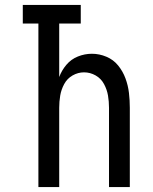

<svg xmlns="http://www.w3.org/2000/svg" viewBox="-20 -755 616 775"><path d="M135 0H219V-320Q219 -345 223 -369Q227 -393 239 -415.5Q251 -438 273 -450.5Q295 -463 319 -463Q344 -463 366 -450.5Q388 -438 400 -415.5Q412 -393 416 -369Q420 -345 420 -320V0H504V-320Q504 -350 500.5 -380Q497 -410 486.5 -438.5Q476 -467 457 -490.5Q438 -514 409.5 -526Q381 -538 351 -538Q322 -538 294.5 -527Q267 -516 248 -493.5Q229 -471 219 -444V-660H306V-735H72V-660H135Z"/></svg>

Font: Iosevka SS01 Extended
Style: Regular
Weight: 400
Width: 7
Monospace: yes
Designer: Belleve Invis
Foundry: Belleve Invis
Version: Version 3.4.7; ttfautohint (v1.8.3)